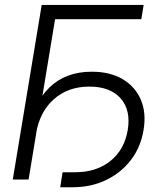

<svg xmlns="http://www.w3.org/2000/svg" viewBox="-20 -748 661 800"><path d="M578.6 -727.5 568.8 -668H209.5L99.1 0H33.2L153.8 -727.5ZM231 32.2 240.7 -30.3H293Q381.8 -30.3 440.2 -77.4Q498.5 -124.5 512.2 -206.1Q525.9 -289.1 482.7 -338.1Q439.5 -387.2 352.1 -387.2Q263.7 -387.2 204.3 -334.5Q145 -281.7 129.9 -189.9H95.7Q116.7 -314.9 184.6 -382.1Q252.4 -449.2 362.3 -449.2Q438 -449.2 490.5 -418.5Q543 -387.7 566.7 -332.8Q590.3 -277.8 578.1 -206.1Q566.4 -134.8 525.4 -81.3Q484.4 -27.8 421.9 2.2Q359.4 32.2 283.2 32.2Z"/></svg>

Font: Inter Display Light
Style: Italic
Weight: 300
Italic angle: -9.39999°
Designer: Rasmus Andersson
Foundry: rsms
Version: Version 4.000;git-a52131595